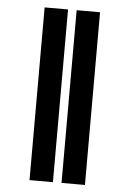

<svg xmlns="http://www.w3.org/2000/svg" viewBox="-52 -744 509 782"><g transform="rotate(5 203.0 -353.0)"><path d="M194.3 -706.1V0H98.6V-706.1ZM325.2 -706.1V0H229.5V-706.1Z"/></g></svg>

Font: Inter 28pt Black
Style: Regular
Weight: 900
Designer: Rasmus Andersson
Foundry: rsms
Version: Version 4.001;git-66647c0bb